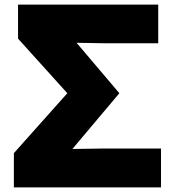

<svg xmlns="http://www.w3.org/2000/svg" viewBox="-20 -760 746 830"><path d="M40 50V-98L271 -357L58 -593V-740H664V-573H431L311 -575L496 -357L293 -116L430 -118H676V50Z"/></svg>

Font: OA Gothic ExtraBold
Style: Regular
Weight: 800
Designer: Choi Chi-young, Lee Jaesang, Lee Juhyun, Han Dohee
Foundry: DDUNGSANG CORP.
Version: Version 1.000;Build 20210203